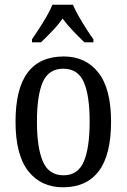

<svg xmlns="http://www.w3.org/2000/svg" viewBox="-20 -786 538 816"><path d="M248 10Q154 10 100 -59Q46 -128 46 -269Q46 -409 97.5 -477.5Q149 -546 251 -546Q344 -546 398 -477.5Q452 -409 452 -269Q452 -128 400 -59Q348 10 248 10ZM250 -41Q311 -41 336 -99Q361 -157 361 -269Q361 -381 336 -437.5Q311 -494 249 -494Q187 -494 162 -437.5Q137 -381 137 -269Q137 -157 162.5 -99Q188 -41 250 -41ZM116 -619Q129 -638 146 -664Q163 -690 178.5 -717Q194 -744 203 -766H290Q299 -744 314.5 -717Q330 -690 346.5 -664Q363 -638 377 -619V-606H339Q316 -628 291 -654Q266 -680 246 -707Q227 -680 202 -654Q177 -628 154 -606H116Z"/></svg>

Font: Noto Serif Condensed
Style: Regular
Weight: 400
Width: 3
Designer: Monotype Design Team
Foundry: Monotype Imaging Inc.
Version: Version 2.013; ttfautohint (v1.8.4.7-5d5b)